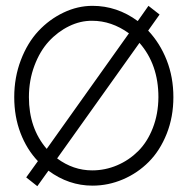

<svg xmlns="http://www.w3.org/2000/svg" viewBox="-20 -623 640 658"><path d="M487.8 -518.1Q528.3 -475.1 551.3 -416.7Q574.2 -358.4 574.2 -290Q574.2 -222.2 551.3 -164.6Q528.3 -106.9 490 -68.4Q451.7 -29.8 401.4 -8.3Q351.1 13.2 296.9 13.2Q215.3 13.2 146 -38.1L107.9 15.1L69.8 -15.1L109.9 -70.8Q71.8 -110.8 50.3 -167Q28.8 -223.1 28.8 -290Q28.8 -357.9 51.5 -417.2Q74.2 -476.6 111.6 -516.6Q148.9 -556.6 197.5 -579.8Q246.1 -603 296.9 -603Q381.3 -603 452.1 -550.8L488.8 -603L526.9 -573.2ZM79.1 -290Q79.1 -183.6 140.1 -112.8L421.9 -508.8Q362.3 -551.8 295.9 -551.8Q255.4 -552.2 216.6 -533.2Q177.7 -514.2 147.2 -481Q116.7 -447.8 97.9 -397.7Q79.1 -347.7 79.1 -290ZM295.9 -39.1Q340.3 -39.1 381.1 -56.4Q421.9 -73.7 453.4 -105Q484.9 -136.2 503.7 -184.3Q522.5 -232.4 522.9 -290Q522.9 -401.9 458 -476.1L175.8 -80.1Q231 -39.1 295.9 -39.1Z"/></svg>

Font: Compagnon Roman
Style: Regular
Weight: 400
Designer: Juliette Duhe, Lea Pradine
Foundry: Velvetyne Type Foundry
Version: Version 1.000;PS 001.000;hotconv 1.0.88;makeotf.lib2.5.64775